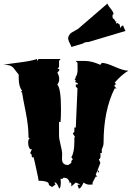

<svg xmlns="http://www.w3.org/2000/svg" viewBox="-22 -1075 760 1107"><path d="M597.7 -1054.7Q601.1 -1042.5 616.7 -1024.2Q632.3 -1005.9 632.8 -993.2Q626.5 -991.7 626.5 -983.9Q626.5 -976.1 628.4 -969.7Q631.3 -968.3 633.1 -966.6Q634.8 -964.8 636.5 -963.4Q638.2 -961.9 638.7 -960.9Q639.2 -960 640.6 -958Q642.1 -956.1 643.1 -950.7L649.4 -952.1L646 -939L655.8 -942.4L667.5 -933.6L672.4 -913.1L679.2 -924.8L688 -928.2Q689.5 -920.9 701.7 -896.5L488.8 -833Q483.9 -832 481.9 -832Q480 -832 480 -833L459 -827.6L460 -825.2L389.6 -804.2Q388.7 -810.1 381.6 -823Q374.5 -835.9 371.8 -846.9Q369.1 -857.9 375.2 -869.4Q381.3 -880.9 389.9 -886.5Q398.4 -892.1 411.9 -899.2Q425.3 -906.2 430.2 -910.2ZM424.8 -9.3 441.4 -11.2 415 -22.5 389.2 0V-15.1Q387.2 -23.4 380.4 -23.4V-14.2Q378.4 -30.8 370.8 -40.5Q363.3 -50.3 344.2 -50.3Q339.8 -43.5 334.2 -43.5Q328.6 -43.5 327.1 -44.4L328.6 -24.9Q328.6 11.7 318.4 11.7Q311 -13.2 298.8 -22.5Q292.5 -22.5 290.5 -21.5L298.8 -12.7L278.8 3.4L260.3 -7.8Q260.3 -22 247.6 -26.4Q231.4 -32.7 200.7 -32.7Q200.7 -38.6 186.8 -102.8Q172.9 -167 171.9 -168.9Q169.9 -167 167.7 -167Q165.5 -167 162.8 -170.2Q160.2 -173.3 160.2 -176Q160.2 -178.7 162.1 -180.7L151.9 -192.4L162.1 -214.8H151.9Q141.1 -227.5 140.4 -250Q139.6 -272.5 149.4 -277.3L142.1 -282.2V-293Q142.1 -350.6 125.5 -432.9Q108.9 -515.1 105 -543H98.6L105 -553.2Q85.9 -575.2 85.9 -625V-644.5Q78.1 -653.8 69.1 -666Q60.1 -678.2 56.2 -682.9Q52.2 -687.5 44.4 -692.9Q32.2 -701.2 -2 -701.2Q16.6 -705.6 88.9 -714.6Q161.1 -723.6 191.4 -734.9V-723.6L200.7 -734.9H327.1L318.4 -723.6V-689L308.6 -678.2Q309.1 -678.7 312.5 -678.7Q320.3 -678.7 320.3 -671.4Q320.3 -669.4 318.4 -667.5L308.6 -655.3Q319.3 -638.7 319.3 -619.6Q319.3 -600.6 308.6 -587.9Q329.6 -563.5 329.6 -448.2Q329.6 -397.5 327.1 -372.1H318.4V-293Q318.4 -275.4 327.4 -239.5Q336.4 -203.6 336.4 -189.9L335.4 -158.2Q335.4 -123.5 371.1 -123.5L389.2 -135.7V-146.5L397.9 -157.2L389.2 -168.9Q406.7 -195.3 406.7 -256.8V-282.2L410.6 -285.2L397.9 -305.2L406.7 -315.9V-339.8H415L424.8 -565.4L415 -576.2V-587.9H424.8Q426.8 -590.3 426.8 -593Q426.8 -595.7 419.2 -598.4Q411.6 -601.1 411.6 -603.3Q411.6 -605.5 415 -610.4L406.7 -620.1L408.2 -619.6Q410.2 -619.6 412.6 -622.6Q415 -625.5 415 -627.4Q415 -629.4 413.1 -630.4Q425.3 -642.6 425.3 -674.3Q425.3 -706.1 424.8 -712.4L415 -723.6H468.3Q506.3 -723.6 556.6 -701.2L564.9 -712.4Q590.3 -712.4 640.1 -689.9Q689.9 -667.5 718.3 -667.5Q679.2 -644.5 639.2 -598.6L648.9 -589.4H647Q643.6 -589.4 640.6 -586.2Q637.7 -583 637.7 -580.1Q637.7 -577.1 639.2 -576.2L649.9 -565.4H639.2Q575.2 -438 575.2 -252.4Q575.2 -233.9 564.9 -214.8V-192.4H556.6L557.6 -178.2Q557.6 -157.2 547.9 -157.2L556.6 -135.7L539.1 -90.3Q540 -92.3 542.2 -92.3Q544.4 -92.3 546.9 -89.1Q549.3 -85.9 549.3 -83.3Q549.3 -80.6 547.9 -79.1L539.1 -90.3L529.8 -67.4L539.1 -56.6H529.8L511.7 -22.5V-11.2Q508.8 -10.3 493.2 -10.3Q477.5 -10.3 459.5 -22.5Q456.1 -13.2 448 -0.5Q439.9 12.2 432.6 12.7Z"/></svg>

Font: Butcherman Caps
Style: Regular
Weight: 400
Version: Version 001.003